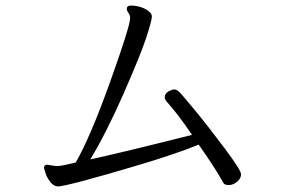

<svg xmlns="http://www.w3.org/2000/svg" viewBox="-20 -681 1040 689"><path d="M149 -90 181 -85Q198 -85 224 -91.5Q250 -98 252 -98Q305 -191 376 -389.5Q447 -588 447 -616Q447 -626 441 -634.5Q435 -643 435 -649Q435 -661 449 -661Q479 -661 502 -648.5Q525 -636 525 -622Q525 -608 505 -546.5Q485 -485 423.5 -345Q362 -205 304 -109Q415 -133 669 -197Q622 -267 582 -312Q571 -323 571 -333.5Q571 -344 586 -354Q591 -356 595.5 -358Q600 -360 606 -360Q612 -360 620 -354Q628 -348 679 -286Q730 -224 787.5 -147Q845 -70 845 -55.5Q845 -41 831 -29Q817 -17 801.5 -17Q786 -17 782 -24Q753 -77 693 -162Q612 -129 481.5 -90Q351 -51 277 -31.5Q203 -12 188 -12Q173 -12 160.5 -28Q148 -44 143 -60.5Q138 -77 138 -78Q138 -90 149 -90Z"/></svg>

Font: LXGW WenKai
Style: Regular
Weight: 400
Designer: LXGW / Fontworks Inc.
Foundry: LXGW / Fontworks Inc.
Version: Version 1.520; June 14, 2025